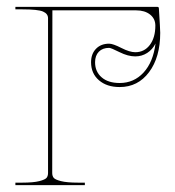

<svg xmlns="http://www.w3.org/2000/svg" viewBox="-20 -540 510 560"><path d="M433.6 -413.1Q424.8 -395.5 409.2 -385.5Q393.6 -375.5 374.5 -375.5Q353.5 -375.5 328.6 -387.9Q303.7 -400.4 298.3 -400.4Q279.3 -400.4 268.3 -389.2Q257.3 -377.9 257.3 -358.4Q257.3 -331.1 276.4 -314.5Q295.4 -297.9 329.1 -297.9Q370.6 -297.9 398.7 -328.4Q426.8 -358.9 433.6 -413.1ZM24.9 -520H438.5Q443.4 -520 443.4 -515.6Q447.3 -454.6 447.3 -444.3Q447.3 -373 414.8 -329.6Q382.3 -286.1 329.1 -286.1Q291.5 -286.1 268.6 -305.9Q245.6 -325.7 245.6 -358.4Q245.6 -382.8 260 -397.7Q274.4 -412.6 298.3 -412.6Q309.6 -412.6 334 -400.1Q358.4 -387.7 374.5 -387.7Q400.9 -387.7 417 -408.9Q433.1 -430.2 433.1 -465.3Q433.1 -485.4 417.7 -497.6Q402.3 -509.8 377 -509.8H132.8L132.3 -35.6Q132.3 -26.9 136.5 -21.5Q140.6 -16.1 158 -11.7Q175.3 -7.3 207.5 -7.3H227.5V0H24.9V-7.3H44.9Q77.1 -7.3 94.5 -11.7Q111.8 -16.1 116 -21.5Q120.1 -26.9 120.1 -35.6V-486.8Q120.1 -500 105.5 -506.3Q90.8 -512.7 44.9 -512.7H24.9Z"/></svg>

Font: ZnikomitNo24
Style: Thin
Weight: 300
Designer: gluk
Foundry: gluk
Version: Version 0.55